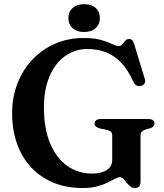

<svg xmlns="http://www.w3.org/2000/svg" viewBox="-20 -904 806 942"><path d="M669.5 -13.5Q669.5 3.5 662.8 11Q656 18.5 641.5 18.5Q629 18.5 619.2 10.5Q609.5 2.5 601.2 -8Q593 -18.5 585 -26.5Q577 -34.5 568 -34.5Q557.5 -34.5 543.2 -26.5Q529 -18.5 508.2 -8.2Q487.5 2 457.8 10.2Q428 18.5 386 18.5Q305 18.5 241 -8.2Q177 -35 132 -83.8Q87 -132.5 63.2 -199.8Q39.5 -267 39.5 -348.5Q39.5 -428 66 -495.5Q92.5 -563 140 -612.8Q187.5 -662.5 251.2 -690Q315 -717.5 390.5 -717.5Q444 -717.5 477.5 -707.5Q511 -697.5 530.5 -687.8Q550 -678 561 -678Q574 -678 580.5 -686.5Q587 -695 594 -703.8Q601 -712.5 614 -712.5Q623 -712.5 628.8 -706.8Q634.5 -701 638.5 -687.5L691 -514.5Q694.5 -503 688.8 -494Q683 -485 671.5 -482.5Q659.5 -480 650 -484.8Q640.5 -489.5 635 -501.5Q608 -562.5 573.2 -597.8Q538.5 -633 497.8 -648.2Q457 -663.5 410 -663.5Q346.5 -663.5 298.2 -628.2Q250 -593 222.8 -528.8Q195.5 -464.5 195.5 -377Q195.5 -272.5 226.2 -200Q257 -127.5 310.2 -90Q363.5 -52.5 431 -52.5Q454.5 -52.5 473 -57Q491.5 -61.5 504.2 -70Q517 -78.5 523.8 -91Q530.5 -103.5 530.5 -119V-239.5Q530.5 -251.5 524.5 -257.5Q518.5 -263.5 501 -267.5L469.5 -274Q457.5 -277 450.8 -283Q444 -289 444 -298Q444 -308 451.8 -314Q459.5 -320 475 -320H707Q723 -320 730.5 -314Q738 -308 738 -298Q738 -289.5 733 -284Q728 -278.5 716.5 -274.5L697 -269.5Q683 -265 676.2 -258.8Q669.5 -252.5 669.5 -239.5ZM392.5 -747Q357 -747 336.2 -765.8Q315.5 -784.5 315.5 -815.5Q315.5 -846 336.2 -864.8Q357 -883.5 392.5 -883.5Q429 -883.5 449.5 -864.8Q470 -846 470 -815.5Q470 -785 449.5 -766Q429 -747 392.5 -747Z"/></svg>

Font: Fraunces SemiBold
Style: Regular
Weight: 600
Version: Version 1.000;[b76b70a41]